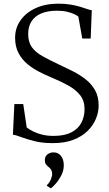

<svg xmlns="http://www.w3.org/2000/svg" viewBox="-20 -771 594 1049"><path d="M268.5 11Q211 11 167.8 0Q124.5 -11 95.2 -22.2Q66 -33.5 50.5 -35L58.5 -202.5H107L126 -74.5Q142 -62.5 163.2 -52Q184.5 -41.5 212 -35Q239.5 -28.5 273 -28.5Q332 -28.5 369.2 -47.5Q406.5 -66.5 424.2 -99.8Q442 -133 442 -175.5Q442 -220.5 417.8 -251Q393.5 -281.5 352.8 -304Q312 -326.5 261.5 -347.5Q230 -360.5 195.5 -378Q161 -395.5 130.8 -420.2Q100.5 -445 81.5 -480.5Q62.5 -516 62.5 -565Q62.5 -617.5 91.8 -659.5Q121 -701.5 173.8 -726Q226.5 -750.5 297.5 -751Q334 -751 363.8 -746.2Q393.5 -741.5 416.5 -734.5Q439.5 -727.5 455.8 -721.8Q472 -716 481.5 -715L475.5 -560.5H429.5L408 -680.5Q401 -686.5 385 -694Q369 -701.5 345.5 -707Q322 -712.5 291.5 -712.5Q241 -712.5 205.8 -697.8Q170.5 -683 152.2 -654.5Q134 -626 134 -585.5Q134 -541 154.2 -513Q174.5 -485 212.8 -463.8Q251 -442.5 303 -418Q340 -401 378 -381.8Q416 -362.5 448 -337.5Q480 -312.5 499.5 -277.8Q519 -243 519 -194.5Q519 -158.5 504 -122Q489 -85.5 458.5 -55.5Q428 -25.5 380.8 -7.2Q333.5 11 268.5 11ZM328.5 132Q328.5 161 314.8 187.5Q301 214 284.2 232.8Q267.5 251.5 258 258H257L236.5 244V240Q250 228 257.5 209.8Q265 191.5 265 179Q265 167 260 157.5Q255 148 244.5 140.5Q236.5 134.5 230.8 126.5Q225 118.5 225 104.5Q225 89.5 232 80Q239 70.5 249.8 66Q260.5 61.5 270 61.5H272.5Q298 61.5 313.2 80.8Q328.5 100 328.5 132Z"/></svg>

Font: Merriweather 72pt Light
Style: Regular
Weight: 300
Version: Version 2.100